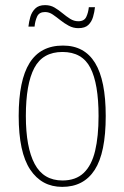

<svg xmlns="http://www.w3.org/2000/svg" viewBox="-20 -720 486 750"><path d="M223 10Q143 10 98 -57.5Q53 -125 53 -267Q53 -406 95.5 -474Q138 -542 226 -542Q310 -542 351.5 -474Q393 -406 393 -267Q393 -123 350 -56.5Q307 10 223 10ZM224 -15Q276 -15 307 -44.5Q338 -74 351.5 -130.5Q365 -187 365 -267Q365 -393 333 -455Q301 -517 224 -517Q147 -517 114 -454.5Q81 -392 81 -267Q81 -144 115.5 -79.5Q150 -15 224 -15ZM286 -610Q266 -610 248.5 -619.5Q231 -629 216 -641Q201 -653 186.5 -663Q172 -673 156 -673Q133 -673 125 -655.5Q117 -638 115 -616H91Q93 -635 98.5 -654Q104 -673 117.5 -686.5Q131 -700 156 -700Q177 -700 193 -690.5Q209 -681 224 -668.5Q239 -656 254 -646.5Q269 -637 286 -637Q309 -637 317 -654Q325 -671 327 -692H351Q349 -673 343.5 -654Q338 -635 325 -622.5Q312 -610 286 -610Z"/></svg>

Font: Noto Serif Khmer Condensed Thin
Style: Regular
Weight: 250
Width: 3
Designer: Danh Hong and the Monotype Design Team
Foundry: Monotype Imaging Inc.
Version: Version 2.004